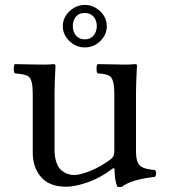

<svg xmlns="http://www.w3.org/2000/svg" viewBox="-20 -739 680 770"><path d="M319.8 -687Q296.9 -687 284.4 -672.1Q272 -657.2 272 -633.8Q272 -611.8 284.9 -596.4Q297.9 -581.1 319.8 -581.1Q341.8 -581.1 355 -596.4Q368.2 -611.8 368.2 -633.8Q368.2 -657.7 355 -672.4Q341.8 -687 319.8 -687ZM408.2 -633.8Q408.2 -599.6 382.1 -574.2Q356 -548.8 319.8 -548.8Q284.7 -548.8 258.3 -574.5Q231.9 -600.1 231.9 -634Q231.9 -668 258.5 -693.6Q285.2 -719.2 320.1 -719.2Q355 -719.2 381.6 -694.1Q408.2 -668.9 408.2 -633.8ZM246.6 9.8Q177.2 9.8 144.3 -29.3Q111.3 -68.4 111.3 -126V-365.2Q111.3 -416 96.2 -430.7Q85 -441.4 39.6 -444.8Q35.2 -449.2 35.2 -463.4Q35.2 -477.5 39.6 -481.9Q113.8 -480 157.7 -480Q184.6 -480 194.3 -481.9Q202.1 -481.9 202.6 -476.1Q198.7 -398.9 198.7 -369.1V-140.1Q198.7 -108.9 206.5 -86.9Q214.4 -64.9 227.5 -54.9Q240.7 -44.9 252.9 -41Q265.1 -37.1 278.3 -37.1Q300.3 -37.1 341.3 -53.2Q382.3 -69.3 422.4 -99.1Q432.6 -106.9 435.5 -114.5Q438.5 -122.1 438.5 -138.2V-363.8Q438.5 -416.5 422.9 -431.6Q411.1 -442.9 371.6 -444.8Q367.2 -449.2 367.2 -463.4Q367.2 -477.5 371.6 -481.9Q445.8 -480 478.8 -480Q511.7 -480 521.5 -481.9Q529.3 -481.9 529.3 -476.1Q525.4 -398.9 525.4 -369.1V-129.9Q525.4 -91.3 540.3 -75.9Q555.2 -60.5 601.6 -57.1Q606 -52.7 606 -43.7Q606 -34.7 601.6 -29.8Q504.9 -18.6 469.7 9.8Q458.5 12.7 450.7 9.8Q439.5 -15.1 439.5 -59.1Q439.5 -69.3 427.7 -60.1Q381.3 -24.9 331.1 -7.6Q280.8 9.8 246.6 9.8Z"/></svg>

Font: Linux Libertine Mono
Style: Mono
Weight: 400
Designer: Philipp H. Poll
Foundry: Philipp H. Poll
Version: Version 5.1.7 ; ttfautohint (v0.9)